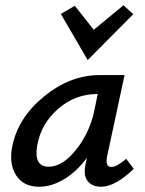

<svg xmlns="http://www.w3.org/2000/svg" viewBox="-20 -703 551 729"><path d="M486 -649 313 -475 211 -650 264 -681 336 -590 449 -683ZM459 -100 488 -62Q417 6 364 6Q329 6 312 -16.5Q295 -39 306 -85L310 -104Q272 -52 224 -23Q176 6 129 6Q68 6 40.5 -38.5Q13 -83 27 -149Q49 -257 148 -337.5Q247 -418 359 -418H453L387 -111Q378 -69 403 -69Q423 -69 459 -100ZM165 -70Q217 -70 268 -133.5Q319 -197 337 -278L351 -346H348Q265 -346 200 -289Q135 -232 121 -149Q108 -70 165 -70Z"/></svg>

Font: EauTestInfant Semibold
Style: Italic
Weight: 600
Italic angle: -12°
Designer: Christian Thalmann (Catharsis Fonts)
Version: Version 0.001;PS 000.001;hotconv 1.0.88;makeotf.lib2.5.64775